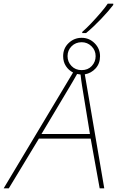

<svg xmlns="http://www.w3.org/2000/svg" viewBox="-70 -1026 637 1046"><path d="M378 -852Q401 -872 427.5 -900Q454 -928 478.5 -956.5Q503 -985 517 -1006H547V-999Q521 -965 480 -922Q439 -879 399 -846H378ZM328 -631Q304 -643 289 -666Q274 -689 274 -720Q274 -763 304 -791.5Q334 -820 375 -820Q416 -820 445.5 -790.5Q475 -761 475 -720Q475 -680 451 -653.5Q427 -627 392 -621L498 0H473L424 -271H142L-22 0H-50ZM375 -644Q409 -644 430 -666.5Q451 -689 451 -720Q451 -752 428.5 -774Q406 -796 375 -796Q342 -796 320 -774Q298 -752 298 -720Q298 -689 319.5 -666.5Q341 -644 375 -644ZM156 -296H420L377 -559Q372 -590 369 -620L350 -623Q343 -611 333.5 -594Q324 -577 313 -559Z"/></svg>

Font: Noto Sans Thin
Style: Italic
Weight: 100
Italic angle: -12°
Designer: Monotype Design Team
Foundry: Monotype Imaging Inc.
Version: Version 2.013; ttfautohint (v1.8.4.7-5d5b)